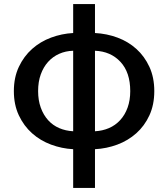

<svg xmlns="http://www.w3.org/2000/svg" viewBox="-20 -722 825 942"><path d="M48 -275Q48 -342 72.5 -394Q97 -446 137.5 -482Q178 -518 230.5 -537.5Q283 -557 339 -560V-702H446V-560Q504 -557 556.5 -537.5Q609 -518 649 -482Q689 -446 713 -394Q737 -342 737 -275Q737 -208 713 -156Q689 -104 648.5 -68Q608 -32 555.5 -12.5Q503 7 446 10V200H339V10Q283 7 230.5 -12.5Q178 -32 137.5 -68Q97 -104 72.5 -156Q48 -208 48 -275ZM446 -78Q483 -80 514.5 -93.5Q546 -107 569.5 -132.5Q593 -158 606 -194Q619 -230 619 -275Q619 -367 571 -418.5Q523 -470 446 -473ZM167 -275Q167 -230 180 -194Q193 -158 216 -132.5Q239 -107 270.5 -93.5Q302 -80 339 -78V-473Q302 -472 270.5 -458Q239 -444 216 -418.5Q193 -393 180 -357Q167 -321 167 -275Z"/></svg>

Font: Kinto Sans Med
Style: Regular
Weight: 500
Designer: Authors: Ryoko NISHIZUKA  (kana & ideographs); Paul D. Hunt (Latin, Greek & Cyrillic); Wenlong ZHANG  (bopomofo); Sandol
Foundry: Adobe Systems Incorporated, ookami Inc.
Version: Version 0.001